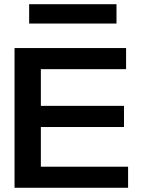

<svg xmlns="http://www.w3.org/2000/svg" viewBox="-20 -887 664 907"><path d="M48.7 0V-660H575.6V-560.3H173V-386.9H565.7V-287H173V-99.5H585.1V0ZM117.7 -775.8V-867.1H530.3V-775.8Z"/></svg>

Font: Panamera Thin
Style: Regular
Weight: 100
Designer: Bastien Sozeau
Foundry: NBR — Bastien Sozeau
Version: Version 3.003;gftools[0.9.33]